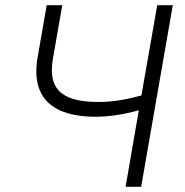

<svg xmlns="http://www.w3.org/2000/svg" viewBox="-20 -720 713 740"><path d="M348 -270C401 -270 457 -279 515 -295L464 0H524L646 -700H586L525 -352C466 -336 414 -327 362 -327C241 -327 160 -359 184 -494L220 -700H160L125 -499C97 -337 190 -270 348 -270Z"/></svg>

Font: Fixel Display 20240404 Light
Style: Italic
Weight: 300
Italic angle: -10°
Designer: AlfaBravo + MacPaw
Foundry: Kyrylo Tkachov, Marchela Mozhyna, Serhii Makarenko, Maria Weinstein, Zakhar Kryvoshyya
Version: Version 1.211;Glyphs 3.2 (3225)